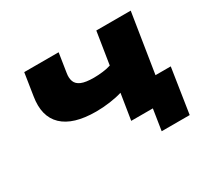

<svg xmlns="http://www.w3.org/2000/svg" viewBox="-131 -697 1084 1015"><g transform="rotate(-30 411.5 -189.0)"><path d="M589 128 609 0H486L508 -145H802L760 128ZM477 0 502 -157Q470 -147 427 -141Q384 -135 342 -135Q203 -135 139.5 -195.5Q76 -256 95 -371L116 -506H326L308 -390Q303 -361 311 -339.5Q319 -318 345 -307Q371 -296 421 -296Q448 -296 476 -299.5Q504 -303 525 -310L556 -506H766L686 0Z"/></g></svg>

Font: Nunito Sans 7pt Expanded Black
Style: Italic
Weight: 900
Width: 7
Italic angle: -9°
Designer: Vernon Adams
Foundry: Vernon Adams
Version: Version 3.101;gftools[0.9.27]